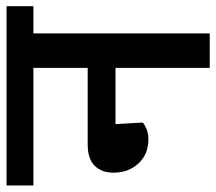

<svg xmlns="http://www.w3.org/2000/svg" viewBox="-68 -618 676 601"><g transform="rotate(-90 270.5 -318.0)"><path d="M358 -382V-552H-10V-636H551V-552H466V0H358V-295H182L187 -210Q183 -205 168.5 -198.5Q154 -192 134 -192Q88 -192 59 -223Q30 -254 30 -302Q30 -338 51.5 -360Q73 -382 118 -382Z"/></g></svg>

Font: Ek Mukta SemiBold
Style: Regular
Weight: 600
Designer: Girish Dalvi and Yashodeep Gholap
Foundry: Ek Type
Version: Version 2.538;PS 1.002;hotconv 16.6.51;makeotf.lib2.5.65220;